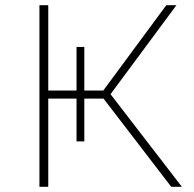

<svg xmlns="http://www.w3.org/2000/svg" viewBox="-20 -720 749 740"><path d="M379 -340H305V-175H275V-340H166V0H132V-700H166V-371H275V-539H305V-371H378L621 -700H660L406 -357L681 0H640Z"/></svg>

Font: Montserrat Alternates ExLight
Style: Regular
Weight: 275
Designer: Julieta Ulanovsky
Foundry: Julieta Ulanovsky
Version: Version 7.200